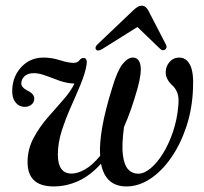

<svg xmlns="http://www.w3.org/2000/svg" viewBox="-20 -644 714 672"><path d="M446.5 -442.5Q466.5 -441.5 471.5 -416.2Q476.5 -391 462 -337Q440.5 -259.5 414 -199.5Q405.5 -136 410.2 -100.5Q415 -65 429.2 -50.5Q443.5 -36 463.5 -36Q484.5 -36 507.5 -55.2Q530.5 -74.5 551 -107.8Q571.5 -141 585.8 -183.8Q600 -226.5 604 -273Q607 -302 601 -318Q595 -334 585 -343.5Q559 -366.5 560 -392.5Q560.5 -412.5 573.8 -427.5Q587 -442.5 607.5 -442.5Q632 -442.5 645.2 -416.8Q658.5 -391 655.5 -334Q653 -263.5 632.5 -201.5Q612 -139.5 579.2 -92.2Q546.5 -45 506 -18.2Q465.5 8.5 422.5 8.5Q349 8.5 333.5 -71Q296 -29.5 254.2 -10.5Q212.5 8.5 167.5 8.5Q75.5 8.5 76.5 -78.5Q77 -122.5 97.2 -160.5Q117.5 -198.5 146 -231.5Q174.5 -264.5 201 -294.2Q227.5 -324 240.5 -351.5Q214 -352.5 189 -361.2Q164 -370 141.5 -378.8Q119 -387.5 99.5 -388Q77.5 -388 66.2 -377.5Q55 -367 54.5 -353.5Q53.5 -339 75 -327.5Q100.5 -315.5 100 -298.5Q99.5 -285.5 90 -277.8Q80.5 -270 67 -270Q46.5 -270 33.8 -286.5Q21 -303 23 -332Q25 -378 55.5 -410.2Q86 -442.5 132.5 -442.5Q161 -442.5 190 -433.2Q219 -424 237 -424Q251.5 -424 257.8 -432.8Q264 -441.5 273 -441Q286.5 -440.5 283 -417.5Q278 -386.5 262.2 -348.8Q246.5 -311 228 -269.5Q209.5 -228 196 -185.8Q182.5 -143.5 182.5 -103Q182.5 -36.5 230.5 -36.5Q252 -36.5 277.8 -51.2Q303.5 -66 330.5 -98.5Q327.5 -140.5 338 -200Q348.5 -259.5 373 -337.5Q390.5 -396.5 409.2 -420Q428 -443.5 446.5 -442.5ZM338 -472.5Q322 -463 316 -470.5Q310.5 -478.5 322 -489.5L445 -606.5Q454 -615 461 -619.5Q468 -624 476.5 -624Q490.5 -624 499.5 -606.5L560.5 -488.5Q566.5 -477 558 -470.5Q549.5 -464.5 540 -473.5L461 -549.5Z"/></svg>

Font: Fraunces 144pt Soft
Style: Italic
Weight: 400
Italic angle: -16°
Version: Version 1.000;[b76b70a41]